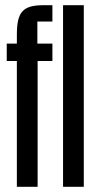

<svg xmlns="http://www.w3.org/2000/svg" viewBox="-20 -720 379 740"><path d="M6 -485H45V0H125V-485H182V-552H124V-637H182V-700H149C67 -700 45 -674 45 -585V-552H6ZM303 0V-700H223V0Z"/></svg>

Font: Queering
Style: Regular
Weight: 400
Designer: Adam Naccarato
Foundry: adamnac
Version: Version 2.000;hotconv 1.0.109;makeotfexe 2.5.65596